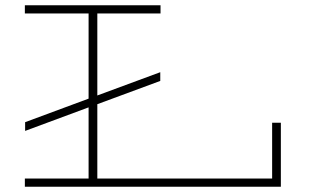

<svg xmlns="http://www.w3.org/2000/svg" viewBox="-20 -706 1187 726"><path d="M1042 -242V0H74V-31H315V-300L75 -211V-244L315 -333V-655H74V-686H587V-655H348V-345L586 -433V-400L348 -312V-31H1009V-242Z"/></svg>

Font: BioRhyme Expanded ExtraLight
Style: Regular
Weight: 275
Width: 7
Designer: Aoife Mooney
Foundry: Aoife Mooney Type
Version: Version 1.001